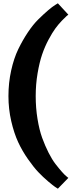

<svg xmlns="http://www.w3.org/2000/svg" viewBox="-20 -952 474 1155"><path d="M391.1 118.2 328.1 183.1Q321.8 179.2 311 172.1Q300.3 165 269.5 139.2Q238.8 113.3 210.7 83.7Q182.6 54.2 148.2 5.1Q113.8 -43.9 89.1 -97.2Q64.5 -150.4 47.6 -223.4Q30.8 -296.4 30.8 -374Q30.8 -453.6 47.1 -527.6Q63.5 -601.6 89.8 -656Q116.2 -710.4 147.7 -757.6Q179.2 -804.7 210.9 -835.9Q242.7 -867.2 269 -889.6Q295.4 -912.1 311.5 -921.9L328.1 -932.1L391.1 -863.8Q387.2 -860.8 380.1 -855Q373 -849.1 352.5 -827.9Q332 -806.6 313.5 -781.5Q294.9 -756.3 272.2 -713.9Q249.5 -671.4 233.4 -624.3Q217.3 -577.1 206.1 -511.2Q194.8 -445.3 194.8 -374Q194.8 -302.7 205.6 -236.8Q216.3 -170.9 233.6 -123Q251 -75.2 272 -33.7Q293 7.8 314 34.9Q335 62 352.3 81.5Q369.6 101.1 380.4 109.4Z"/></svg>

Font: Sporting Grotesque
Style: Gras
Weight: 700
Designer: Lucas LE BIHAN
Foundry: Lucas LE BIHAN
Version: Version 1.001